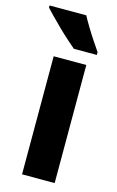

<svg xmlns="http://www.w3.org/2000/svg" viewBox="-136 -815 526 864"><g transform="rotate(15 127.5 -383.0)"><path d="M212 0H60V-550H212ZM154 -766Q165 -745 182 -717Q199 -689 217 -662Q235 -635 246 -619V-606H139Q125 -618 103 -637.5Q81 -657 58 -679.5Q35 -702 15 -722.5Q-5 -743 -17 -756V-766Z"/></g></svg>

Font: Noto Sans Arabic UI Cn XBd
Style: Regular
Weight: 800
Width: 3
Designer: Monotype Design Team, Nadine Chahine and Nizar Qandah
Foundry: Monotype Imaging Inc.
Version: Version 2.010; ttfautohint (v1.8.4.7-5d5b)